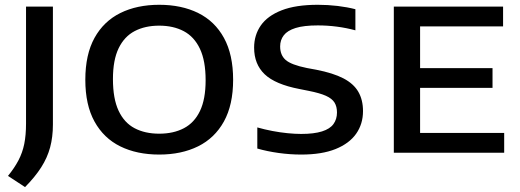

<svg xmlns="http://www.w3.org/2000/svg" viewBox="-20 -622 2117 782"><path d="M82 140 12.5 94.5Q39 62 55.2 31Q71.5 0 78.8 -35.8Q86 -71.5 86 -118.5V-595H195.5V-115Q195.5 -64 184.2 -22Q173 20 148 59.2Q123 98.5 82 140Z M628.5 7.5Q537.5 7.5 470 -25.8Q402.5 -59 365 -126.8Q327.5 -194.5 327.5 -297Q327.5 -400 365 -467.8Q402.5 -535.5 470.2 -569Q538 -602.5 628.5 -602.5Q719.5 -602.5 787.2 -569Q855 -535.5 892.2 -467.5Q929.5 -399.5 929.5 -297Q929.5 -195 892 -127.2Q854.5 -59.5 786.8 -26Q719 7.5 628.5 7.5ZM628.5 -77.5Q686.5 -77.5 729 -99.8Q771.5 -122 794.5 -170Q817.5 -218 817.5 -295Q817.5 -374.5 794.2 -423.5Q771 -472.5 728.5 -495Q686 -517.5 628.5 -517.5Q571 -517.5 528.8 -495.5Q486.5 -473.5 463.2 -425.5Q440 -377.5 440 -300Q440 -220 463 -171Q486 -122 528.2 -99.8Q570.5 -77.5 628.5 -77.5Z M1207 7.5Q1161 7.5 1114.5 1Q1068 -5.5 1028 -17V-103Q1058 -94.5 1089.5 -88.5Q1121 -82.5 1151.2 -79.5Q1181.5 -76.5 1206.5 -76.5Q1259 -76.5 1291.5 -86.8Q1324 -97 1338.2 -116.8Q1352.5 -136.5 1352.5 -164Q1352.5 -188 1342.5 -204.2Q1332.5 -220.5 1307.5 -231.8Q1282.5 -243 1237 -252L1199.5 -259.5Q1101 -278.5 1058 -319.5Q1015 -360.5 1015 -428Q1015 -479 1042.2 -518.2Q1069.5 -557.5 1127 -580Q1184.5 -602.5 1274.5 -602.5Q1315.5 -602.5 1355 -597.8Q1394.5 -593 1427.5 -584.5V-498.5Q1390.5 -508.5 1352 -513.5Q1313.5 -518.5 1274.5 -518.5Q1217.5 -518.5 1184 -508Q1150.5 -497.5 1135.8 -478.2Q1121 -459 1121 -433Q1121 -397.5 1143.5 -377.8Q1166 -358 1230 -345L1268 -338Q1337 -324.5 1378.8 -302.8Q1420.5 -281 1439.5 -248Q1458.5 -215 1458.5 -169.5Q1458.5 -117 1430.5 -77.2Q1402.5 -37.5 1346.8 -15Q1291 7.5 1207 7.5Z M1584 0V-595H2029V-514.5H1691V-80.5H2033.5V0ZM1644 -264V-344.5H1986V-264Z"/></svg>

Font: Encode Sans SC SemiExpanded Medium
Style: Regular
Weight: 500
Width: 6
Designer: Multiple Designers
Foundry: Impallari Type
Version: Version 3.002